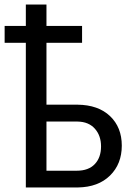

<svg xmlns="http://www.w3.org/2000/svg" viewBox="-38 -825 600 845"><path d="M323.2 -636.7H166.5V-364.3H303.2Q394.5 -363.3 446.3 -314Q498 -264.6 498 -184.1Q498 -103.5 446.3 -52.5Q394.5 -1.5 305.2 0H75.7V-636.7H-17.6V-710.9H75.7V-805.2H166.5V-710.9H323.2ZM166.5 -290V-73.7H300.3Q351.6 -73.7 379.2 -102.8Q406.7 -131.8 406.7 -180.7Q406.7 -228 379.6 -258.5Q352.5 -289.1 303.7 -290Z"/></svg>

Font: SteelSelectRoboto
Style: Roboto-Regular
Weight: 400
Designer: Google
Version: Version 2.137; 2017